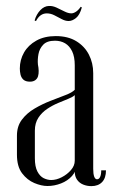

<svg xmlns="http://www.w3.org/2000/svg" viewBox="-20 -622 389 647"><path d="M46.8 -391.1Q46.8 -380.9 49.2 -370.4Q51.8 -359.9 59.2 -353.3Q66.8 -346.8 80.8 -346.8Q92.1 -346.8 98.9 -351.9Q105.8 -357 108.2 -365.1Q110.6 -373.2 110.3 -383.6Q110 -394 107.8 -404.5Q106.2 -421.2 109.6 -439.7Q113 -458.1 125.7 -471.4Q138.4 -484.8 165.1 -484.8Q184.5 -484.8 199.4 -476.1Q214.2 -467.4 223.1 -449.1Q231.9 -430.9 231.9 -401.8V-43.9Q231.9 -27.5 239.6 -16.5Q247.2 -5.5 260.2 -0.1Q273.1 5.2 287.9 5.2Q311 5.2 324.1 -8.5Q337.1 -22.2 337.1 -48H321.1Q321.1 -33.9 317.4 -25.9Q313.8 -17.9 306.9 -17.9Q300.8 -17.9 297.4 -26.9Q294.1 -36 294.1 -53.1V-375.5Q294.1 -409.6 279.6 -437.9Q265.1 -466.1 237.1 -483.2Q209 -500.4 167.9 -500.4Q129.9 -500.4 102.6 -485.2Q75.2 -470 61 -445.1Q46.8 -420.2 46.8 -391.1ZM231.9 -319.5Q223.1 -310.1 200.6 -301.6Q178.1 -293 150.3 -282.2Q122.5 -271.5 96.6 -256.2Q70.6 -241 53.9 -218.9Q37.1 -196.9 37.1 -164.9V-100.8Q37.1 -61 54.4 -38.1Q71.8 -15.2 95.7 -5.2Q119.6 4.8 139.9 4.8Q163.2 4.8 185.6 -3.9Q208 -12.6 222.8 -29.1Q237.5 -45.6 237.5 -67.5L242 -65.2V-319.5ZM231.9 -301.5V-80.5Q231.9 -63.6 219.1 -48.9Q206.4 -34.2 188.1 -24.8Q169.9 -15.4 152.6 -15.4Q140 -15.4 127.2 -21.6Q114.5 -27.9 106 -44.2Q97.5 -60.5 97.5 -88.8V-182Q97.5 -207 109.2 -225.1Q121 -243.1 138.8 -254.9Q156.5 -266.8 175.6 -274.8Q194.8 -282.9 210.1 -289Q225.4 -295.1 231.9 -301.5ZM255.8 -597 252.1 -599.2Q244.5 -588 236 -582.5Q227.5 -577 220.5 -577Q209.8 -577 196.9 -583.6Q184.1 -590.1 170.6 -596.4Q157 -602.6 144.8 -601.9Q129.2 -601.5 116 -587.9Q102.8 -574.2 96.6 -553.1L101.2 -550.9Q108.1 -564.1 117.2 -570.5Q126.2 -576.9 137.6 -576.9Q150.8 -576.9 163.1 -570.6Q175.4 -564.4 187.6 -557.8Q199.8 -551.2 211.4 -551.2Q223.6 -551.2 236.3 -561.5Q249 -571.8 255.8 -597Z"/></svg>

Font: Emberly Black
Style: Regular
Weight: 900
Designer: Rajesh Rajput
Foundry: Rajesh Rajput
Version: Version 1.000